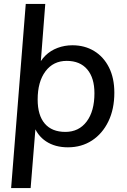

<svg xmlns="http://www.w3.org/2000/svg" viewBox="-20 -748 649 984"><path d="M37 216 112 -728H212L185 -379L173 -402Q186 -437 212.5 -463Q239 -489 275 -502.5Q311 -516 351 -516Q414 -516 462.5 -486.5Q511 -457 538.5 -402.5Q566 -348 566 -273Q566 -189 535.5 -126Q505 -63 451.5 -28Q398 7 328 7Q262 7 216 -23.5Q170 -54 151 -110L165 -130L137 216ZM315 -72Q384 -72 424 -125Q464 -178 464 -270Q464 -349 427 -392.5Q390 -436 322 -436Q253 -436 213 -382.5Q173 -329 173 -238Q173 -157 209.5 -114.5Q246 -72 315 -72Z"/></svg>

Font: Muli SemiBold
Style: Italic
Weight: 600
Italic angle: -4.541°
Designer: Vernon Adams
Foundry: Vernon Adams
Version: Version 2.100; ttfautohint (v1.8.1.43-b0c9)